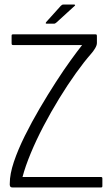

<svg xmlns="http://www.w3.org/2000/svg" viewBox="-20 -824 482 844"><path d="M400 -673Q404 -673 405 -671Q406 -669 406 -663V-635Q406 -625 398 -611.5Q390 -598 380 -587Q350 -553 313.5 -502Q277 -451 240.5 -391.5Q204 -332 171.5 -270Q139 -208 115 -150Q91 -92 79 -46H423Q427 -46 428.5 -44.5Q430 -43 430 -40V-7Q430 -2 428.5 -1Q427 0 423 0H35Q27 0 24.5 -5Q22 -10 23 -18Q23 -59 41 -112.5Q59 -166 89 -226.5Q119 -287 154.5 -347.5Q190 -408 225.5 -463Q261 -518 291.5 -560Q322 -602 341 -626H38Q33 -626 32 -628Q31 -630 31 -633V-666Q31 -670 32 -671.5Q33 -673 38 -673ZM218 -720H185Q181 -720 181 -722Q181 -724 183 -727L247 -798Q250 -801 252.5 -802.5Q255 -804 259 -804H306Q309 -804 310 -802Q311 -800 308 -798L228 -725Q225 -723 223 -721.5Q221 -720 218 -720Z"/></svg>

Font: Glory Thin Light
Style: Regular
Weight: 300
Version: Version 1.011